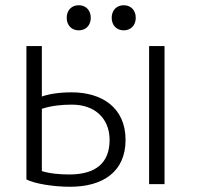

<svg xmlns="http://www.w3.org/2000/svg" viewBox="-20 -704 774 734"><path d="M81 -18C111 -2 184 10 248 10C374 10 460 -48 460 -169C460 -294 368 -351 254 -351C204 -351 165 -344 140 -335V-528H81ZM255 -304C344 -304 399 -250 399 -169C399 -82 347 -37 245 -37C212 -37 171 -40 140 -50V-288C176 -300 217 -304 255 -304ZM609 0V-528H550V0ZM453 -588C480 -588 499 -607 499 -636C499 -665 480 -684 453 -684C426 -684 407 -665 407 -636C407 -607 426 -588 453 -588ZM235 -636C235 -607 254 -588 281 -588C308 -588 327 -607 327 -636C327 -665 308 -684 281 -684C254 -684 235 -665 235 -636Z"/></svg>

Font: Repo Light
Style: Regular
Weight: 300
Designer: Stefan Peev
Foundry: Context Ltd
Version: Version 001.502